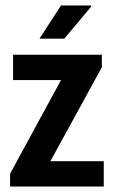

<svg xmlns="http://www.w3.org/2000/svg" viewBox="-20 -685 416 705"><path d="M216 -543H125L204 -665H314L315 -661ZM165 -93H361V0H17V-47L204 -391H28V-484H354V-438Z"/></svg>

Font: Pragati Narrow
Style: Bold
Weight: 700
Designer: Hector Gatti, Marcela Romero, Pablo Cosgaya and Nicolas Silva
Foundry: Omnibus-Type
Version: Version 1.010; ttfautohint (v1.3)